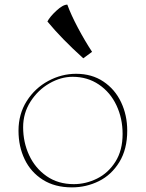

<svg xmlns="http://www.w3.org/2000/svg" viewBox="-20 -800 630 830"><path d="M60 -235Q60 -307 95.5 -363Q131 -419 188.5 -450Q246 -481 309 -481Q377 -481 427 -447.5Q477 -414 503.5 -358Q530 -302 530 -235Q530 -155 496 -99.5Q462 -44 407.5 -17Q353 10 291 10Q217 10 165 -23Q113 -56 86.5 -111.5Q60 -167 60 -235ZM510 -221Q510 -288 483.5 -344.5Q457 -401 407.5 -434.5Q358 -468 294 -468Q243 -468 193.5 -439.5Q144 -411 112 -361Q80 -311 80 -250Q80 -185 106 -129Q132 -73 181.5 -38.5Q231 -4 299 -4Q351 -4 399.5 -28Q448 -52 479 -101Q510 -150 510 -221ZM340 -548 378 -576Q347 -623 317 -679.5Q287 -736 271 -780Q252 -780 223.5 -753.5Q195 -727 185 -707Q246 -633 340 -548Z"/></svg>

Font: TMT Limkin
Style: Regular
Weight: 400
Designer: Gabriel Drozdov
Version: Version 1.000;Glyphs 3.1.2 (3151)